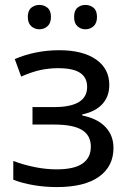

<svg xmlns="http://www.w3.org/2000/svg" viewBox="-20 -750 528 780"><path d="M211 10Q162 10 115.5 2Q69 -6 34 -20V-96Q77 -80 122 -71Q167 -62 210 -62Q281 -62 315 -85.5Q349 -109 349 -154Q349 -200 313 -222Q277 -244 200 -244H112V-315H200Q267 -315 300.5 -335.5Q334 -356 334 -397Q334 -435 305.5 -454Q277 -473 216 -473Q181 -473 146.5 -466Q112 -459 66 -439L40 -510Q79 -527 125 -536.5Q171 -546 221 -546Q316 -546 370 -508.5Q424 -471 424 -405Q424 -359 396.5 -328Q369 -297 314 -285V-281Q377 -268 409 -233.5Q441 -199 441 -149Q441 -74 382 -32Q323 10 211 10ZM93 -681Q93 -707 107 -718.5Q121 -730 140 -730Q159 -730 173 -718.5Q187 -707 187 -681Q187 -656 173 -643.5Q159 -631 140 -631Q121 -631 107 -643.5Q93 -656 93 -681ZM281 -681Q281 -707 294.5 -718.5Q308 -730 327 -730Q346 -730 360 -718.5Q374 -707 374 -681Q374 -656 360 -643.5Q346 -631 327 -631Q308 -631 294.5 -643.5Q281 -656 281 -681Z"/></svg>

Font: Noto Sans Ambassadori
Style: Regular
Weight: 400
Designer: Monotype Design Team
Foundry: Monotype Imaging Inc.
Version: Version 2.013